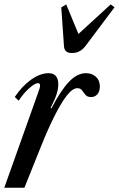

<svg xmlns="http://www.w3.org/2000/svg" viewBox="-26 -876 554 896"><path d="M-6 0 153 -446.5Q156.5 -456 158.8 -463.8Q161 -471.5 161 -477.5Q161 -488 151 -488Q137 -488 110.2 -464.2Q83.5 -440.5 61 -406L43 -423.5Q77 -474.5 119.5 -504.5Q162 -534.5 200.5 -534.5Q246 -534.5 246 -482Q246 -462 238.5 -437.5Q231 -413 210 -372L214 -370.5Q257.5 -454 295.8 -494.2Q334 -534.5 375.5 -534.5Q403 -534.5 421.5 -517.8Q440 -501 440 -473Q440 -449.5 428.5 -436.2Q417 -423 399 -423Q381.5 -423 373 -433.2Q364.5 -443.5 357 -454Q349.5 -464.5 335 -464.5Q312.5 -464.5 285 -429Q257.5 -393.5 225.8 -329.5Q194 -265.5 160 -179.5L88 0ZM310 -628.5Q291 -628.5 282.2 -636.8Q273.5 -645 272.5 -661L260 -841.5L283 -855.5L340 -717.5L490.5 -855.5L508.5 -842L373 -661.5Q348 -628.5 310 -628.5Z"/></svg>

Font: Libre Caslon Condensed Medium Italic
Style: Regular
Weight: 500
Italic angle: -22.583°
Designer: Pablo Impallari, Rodrigo Fuenzalida, Katja Schimmel, Ertekin Erdin
Foundry: Pablo Impallari, Rodrigo Fuenzalida
Version: Version 2.000; ttfautohint (v1.8.4.7-5d5b);gftools[0.9.33]